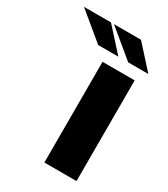

<svg xmlns="http://www.w3.org/2000/svg" viewBox="-310 -701 680 776"><g transform="rotate(30 29.5 -312.5)"><path d="M25 -470H175V0H25ZM-24 -520 -151 -625H-25L70 -520ZM116 -520 -11 -625H115L210 -520Z"/></g></svg>

Font: Smooch Sans Thin Black
Style: Regular
Weight: 900
Version: Version 1.010